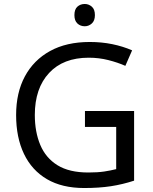

<svg xmlns="http://www.w3.org/2000/svg" viewBox="-20 -935 768 965"><path d="M407 -377H654V-27Q596 -8 537 1Q478 10 403 10Q292 10 216 -34.5Q140 -79 100.5 -161.5Q61 -244 61 -357Q61 -469 105 -551Q149 -633 231.5 -678.5Q314 -724 431 -724Q491 -724 544.5 -713Q598 -702 644 -682L610 -604Q572 -621 524.5 -633Q477 -645 426 -645Q298 -645 226.5 -568Q155 -491 155 -357Q155 -272 182.5 -206.5Q210 -141 269 -104.5Q328 -68 424 -68Q471 -68 504 -73Q537 -78 564 -85V-297H407ZM406 -915Q426 -915 441.5 -901.5Q457 -888 457 -859Q457 -831 441.5 -817Q426 -803 406 -803Q384 -803 369 -817Q354 -831 354 -859Q354 -888 369 -901.5Q384 -915 406 -915Z"/></svg>

Font: Noto Sans Gunjala Gondi Semibold
Style: Regular
Weight: 600
Designer: Ek Type
Foundry: Ek Type
Version: Version 1.004; ttfautohint (v1.8.4.7-5d5b)